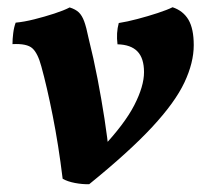

<svg xmlns="http://www.w3.org/2000/svg" viewBox="-20 -487 558 517"><path d="M444.7 -467.5Q473.2 -458 487.5 -433.8Q501.7 -409.5 501.7 -365.5Q501.7 -318.2 476.5 -264.8Q451.4 -211.4 389.8 -145Q328.2 -78.6 220.2 9Q202 9.5 181.9 5.7Q161.8 1.9 148.7 -5.7Q137.5 -97.2 121.9 -175.6Q106.3 -254 91.3 -308.2Q81.8 -343.7 67.2 -356.9Q52.6 -370.2 13.6 -368.2Q13.6 -381.6 15.6 -397.7Q17.6 -413.8 22.2 -426Q44.4 -428 72.3 -435Q100.2 -442 126.3 -450.5Q152.4 -459 167.6 -467Q183.5 -462 192.2 -453.7Q200.9 -445.3 206.7 -429.5Q212.5 -413.8 218.4 -384.7Q232.1 -330 242.7 -274.7Q253.3 -219.4 261.4 -167Q269.5 -114.5 274.1 -68.1L253.6 -87.4Q315.4 -152.8 341.6 -203.8Q367.8 -254.8 367.8 -292.8Q367.8 -330.2 350.1 -348.5Q332.5 -366.8 296.4 -367.7Q292.5 -398.3 299.8 -425Q322.5 -428.5 350.6 -436Q378.7 -443.4 404.6 -451.9Q430.4 -460.4 444.7 -467.5Z"/></svg>

Font: Vollkorn
Style: Italic
Weight: 400
Italic angle: -11°
Designer: Friedrich Althausen
Foundry: Friedrich Althausen
Version: Version 5.001